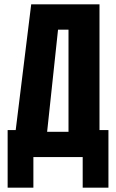

<svg xmlns="http://www.w3.org/2000/svg" viewBox="-20 -720 532 880"><path d="M15 140V-124H52L123 -700H436V-124H477V140H359V0H133V140ZM196 -116H294V-584H246Z"/></svg>

Font: Tektur Condensed SemiBold
Style: Regular
Weight: 600
Width: 3
Designer: Adam Jagosz
Foundry: Adam Jagosz
Version: Version 1.005;gftools[0.9.30]